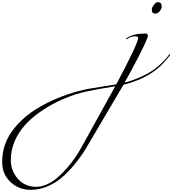

<svg xmlns="http://www.w3.org/2000/svg" viewBox="-1046 -756 1594 1776"><path d="M20 42Q-14 48 -98 62Q-266 90 -351.5 118.5Q-437 147 -518.5 186.5Q-600 226 -679 282Q-758 338 -816 402.5Q-874 467 -910 549Q-946 631 -946 726.5Q-946 822 -881.5 897Q-817 972 -710 972Q-661 972 -608 947.5Q-555 923 -511 884Q-468 846 -424 796Q-347 706 -292 606ZM298 -446Q322 -446 322 -426Q322 -402 241.5 -243.5Q161 -85 106 8Q174 -8 263 -47.5Q352 -87 419 -145Q486 -203 516 -248Q520 -254 524 -254Q528 -254 528 -251Q528 -248 526 -244Q476 -179 426 -134Q300 -23 96 28L-240 598Q-327 748 -451 866Q-517 928 -597.5 964Q-678 1000 -762 1000Q-872 1000 -949 927.5Q-1026 855 -1026 744Q-1026 590 -942 468Q-832 307 -612 197Q-425 104 -229 66Q-163 54 -84.5 42.5Q-6 31 30 24Q232 -356 232 -406Q232 -420 199.5 -420Q167 -420 134 -398Q125 -392 122.5 -392Q120 -392 120 -396Q120 -400 126 -404Q189 -446 298 -446ZM358 -666Q358 -688 378 -712Q396 -736 414 -736Q432 -736 441 -725.5Q450 -715 450 -696Q450 -677 432 -653.5Q414 -630 390 -630Q358 -630 358 -666Z"/></svg>

Font: Miama
Style: Regular
Weight: 400
Italic angle: 16.5°
Designer: Linus Romer
Foundry: Linus Romer
Version: 0.32